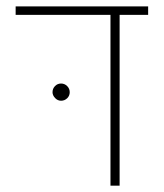

<svg xmlns="http://www.w3.org/2000/svg" viewBox="-20 -585 516 605"><path d="M29.3 0ZM446.8 -564.9V-538.1H356.9V0H328.1V-538.1H29.3V-564.9ZM145.5 -294.4Q145.5 -305.7 153.3 -313.7Q161.1 -321.8 172.4 -321.8Q183.6 -321.8 191.7 -313.7Q199.7 -305.7 199.7 -294.4Q199.7 -283.2 191.7 -275.4Q183.6 -267.6 172.4 -267.6Q161.6 -267.6 153.6 -276.1Q145.5 -284.7 145.5 -294.4Z"/></svg>

Font: Heebo Thin
Style: Regular
Weight: 250
Designer: Oded Ezer
Foundry: Meir Sadan
Version: Version 2.001; ttfautohint (v1.5.14-ce02) -l 8 -r 50 -G 200 